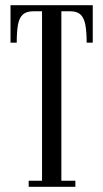

<svg xmlns="http://www.w3.org/2000/svg" viewBox="-20 -720 398 740"><path d="M90.5 0V-23.5H142V-676.5H107.5Q81.5 -676.5 67.8 -663.8Q54 -651 49.2 -624.2Q44.5 -597.5 44.5 -555.5H20.5V-700H337.5V-555.5H314Q314 -597.5 309 -624.2Q304 -651 290.5 -663.8Q277 -676.5 251 -676.5H216.5V-23.5H270.5V0Z"/></svg>

Font: Imbue 48pt
Style: Regular
Weight: 400
Designer: Tyler Finck
Foundry: Etcetera Type Company
Version: Version 1.102